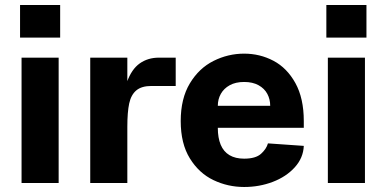

<svg xmlns="http://www.w3.org/2000/svg" viewBox="-20 -730 1542 766"><path d="M66 -500H214V0H66ZM60 -710H220V-580H60Z M340 -500H488V-299L468 -269Q468 -351 486.5 -402.5Q505 -454 537.5 -477Q570 -500 614 -500H681V-387H584Q545 -387 524 -369.5Q503 -352 495.5 -317.5Q488 -283 488 -224V0H340Z M701 -247Q701 -337 737.5 -397.5Q774 -458 832 -487Q890 -516 954 -516Q1017 -516 1071 -487.5Q1125 -459 1158.5 -398.5Q1192 -338 1192 -247V-220H849Q849 -180 860.5 -152.5Q872 -125 895.5 -111Q919 -97 954 -97Q1000 -97 1021.5 -116.5Q1043 -136 1049 -158L1192 -148Q1190 -100 1156 -62.5Q1122 -25 1068.5 -4.5Q1015 16 954 16Q889 16 831.5 -11.5Q774 -39 737.5 -98Q701 -157 701 -247ZM954 -403Q920 -403 896.5 -390Q873 -377 861 -355.5Q849 -334 849 -308H1058Q1058 -334 1046.5 -355.5Q1035 -377 1011.5 -390Q988 -403 954 -403Z M1288 -500H1436V0H1288ZM1282 -710H1442V-580H1282Z"/></svg>

Font: Uncut Sans VF
Style: Regular
Weight: 400
Designer: Kasper Nordkvist
Foundry: Uncut Type
Version: Version 1.100;FEAKit 1.0